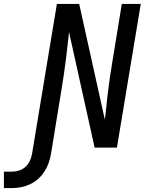

<svg xmlns="http://www.w3.org/2000/svg" viewBox="-140 -755 760 982"><path d="M-120 207V123H-80Q-62 123 -43.5 117.5Q-25 112 -10 98.5Q5 85 13 67Q21 49 24 31L151 -735H265L396 -144Q397 -150 397.5 -155Q398 -160 399 -165L411 -276Q416 -317 422 -358.5Q428 -400 435 -441L483 -735H580L458 0H344L213 -591Q212 -585 211.5 -580Q211 -575 211 -570L198 -459Q193 -418 187 -376.5Q181 -335 174 -294L121 31Q117 55 109 78Q101 101 87.5 122Q74 143 55 160Q36 177 13.5 187.5Q-9 198 -33 202.5Q-57 207 -80 207Z"/></svg>

Font: Iosevka SS04 Medium Extended
Style: Italic
Weight: 500
Width: 7
Italic angle: -9°
Monospace: yes
Designer: Belleve Invis
Foundry: Belleve Invis
Version: Version 19.0.0; ttfautohint (v1.8.4)